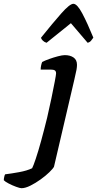

<svg xmlns="http://www.w3.org/2000/svg" viewBox="-170 -790 511 1010"><path d="M-57 200Q-65 200 -85.5 192.5Q-106 185 -125 175Q-144 165 -150 158Q-150 150 -147.5 139.5Q-145 129 -143 127Q-110 123 -69 115.5Q-28 108 -1 95Q5 84 18 45.5Q31 7 46.5 -49.5Q62 -106 78 -171Q90 -222 100.5 -273Q111 -324 118 -360.5Q125 -397 125 -404Q125 -415 118.5 -419.5Q112 -424 96 -424H44Q44 -435 46.5 -446.5Q49 -458 52 -464Q65 -471 88.5 -479.5Q112 -488 135 -494Q158 -500 171 -500Q199 -500 217 -487.5Q235 -475 235 -449Q235 -438 232.5 -423.5Q230 -409 221 -371L114 87Q109 97 89.5 116Q70 135 43.5 154Q17 173 -10 186.5Q-37 200 -57 200ZM75 -565Q64 -568 55.5 -576Q47 -584 46 -592Q107 -668 152 -719Q197 -770 216 -770Q236 -770 263 -719Q290 -668 321 -592Q316 -585 309.5 -576.5Q303 -568 291 -565L203 -668Z"/></svg>

Font: Texturina 72pt 72pt Regular
Style: Bold Italic
Weight: 700
Italic angle: -11°
Designer: Guillermo Torres Carreño
Foundry: Omnibus-Type
Version: Version 1.002; ttfautohint (v1.8.3)